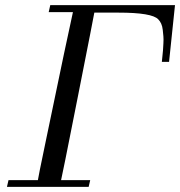

<svg xmlns="http://www.w3.org/2000/svg" viewBox="-20 -725 699 745"><path d="M659 -705 636 -485H608Q608 -488 610 -505Q612 -522 612.5 -530.5Q613 -539 614 -556Q615 -573 614 -584Q613 -595 611.5 -609Q610 -623 605.5 -633Q601 -643 594 -650Q570 -676 440 -676H346Q346 -673 282 -349.5Q218 -26 217 -26H330L324 0H7L13 -26H127Q126 -26 160 -189Q194 -352 228 -515L263 -678H169L175 -705Z"/></svg>

Font: GFS BodoniClassic
Style: Regular
Weight: 400
Designer: George D. Matthiopoulos
Foundry: George D. Matthiopoulos
Version: Macromedia Fontographer 4.1.5 140901